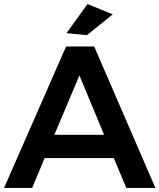

<svg xmlns="http://www.w3.org/2000/svg" viewBox="-21 -930 789 950"><path d="M604 0 542 -148H200L138 0H-1L306 -700H445L748 0ZM248 -263H494L372 -557ZM412 -910 537 -859 409 -756 308 -766Z"/></svg>

Font: Gontserrat Medium
Style: Regular
Weight: 500
Designer: Julieta Ulanovsky
Foundry: Julieta Ulanovsky
Version: Version 6.001